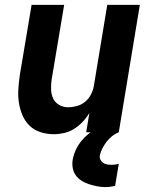

<svg xmlns="http://www.w3.org/2000/svg" viewBox="-20 -540 640 784"><path d="M200 8Q171 8 145 -0.5Q119 -9 100.5 -27Q82 -45 71.5 -70Q61 -95 57 -122Q53 -149 55 -177.5Q57 -206 61 -234L109 -520H242L191 -216Q188 -196 188.5 -176Q189 -156 196.5 -139Q204 -122 221 -112Q238 -102 258 -102Q276 -102 294 -107Q312 -112 327 -124Q342 -136 351 -153.5Q360 -171 363 -188L418 -520H551L465 0H332L345 -79Q333 -59 317.5 -42.5Q302 -26 283 -14Q264 -2 242.5 3Q221 8 200 8ZM411 224Q393 224 376 220.5Q359 217 343 212Q327 207 313 198Q299 189 289.5 176Q280 163 277 146Q274 129 277 111Q281 90 290.5 70Q300 50 315 32.5Q330 15 349 1Q368 -13 388 -23Q408 -33 429.5 -38.5Q451 -44 472 -45L465 0Q450 6 437.5 16Q425 26 415.5 38.5Q406 51 398.5 65Q391 79 388 94Q386 104 390 112Q394 120 401 125Q408 130 417.5 131.5Q427 133 437 133Q444 133 451 132Q458 131 465 129L450 219Q441 221 431 222.5Q421 224 411 224Z"/></svg>

Font: Iosevka XBd Ex Obl
Style: Regular
Weight: 800
Width: 7
Italic angle: -9°
Monospace: yes
Designer: Belleve Invis
Foundry: Belleve Invis
Version: Version 32.5.0; ttfautohint (v1.8.4)